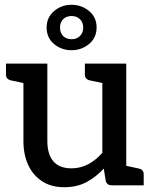

<svg xmlns="http://www.w3.org/2000/svg" viewBox="-20 -775 635 803"><path d="M249 8Q194 8 156 -17Q118 -42 98 -85Q78 -128 78 -185V-509H178V-185Q178 -130 203 -100.5Q228 -71 279 -71Q316 -71 348.5 -88Q381 -105 408 -136V-509H508V0H448Q426 0 422 -20L414 -70Q382 -35 342 -13.5Q302 8 249 8ZM480 0 492 -85 561 -70Q571 -68 576 -62Q581 -56 581 -46V0ZM107 -509 95 -424 25 -439Q16 -441 10.5 -447Q5 -453 5 -463V-509ZM437 -509 425 -424 355 -439Q346 -441 340.5 -447Q335 -453 335 -463V-509ZM279 -565Q237 -565 206 -591Q175 -617 175 -660Q175 -702 206 -728.5Q237 -755 279 -755Q321 -755 352.5 -729Q384 -703 384 -660Q384 -617 352.5 -591Q321 -565 279 -565ZM280 -611Q301 -611 314.5 -624.5Q328 -638 328 -660Q328 -681 314.5 -694.5Q301 -708 280 -708Q257 -708 244 -694.5Q231 -681 231 -660Q231 -638 244 -624.5Q257 -611 280 -611Z"/></svg>

Font: Aleo Medium
Style: Regular
Weight: 500
Designer: Alessio Laiso
Foundry: Alessio Laiso
Version: Version 2.001;gftools[0.9.29]